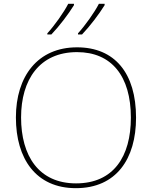

<svg xmlns="http://www.w3.org/2000/svg" viewBox="-20 -972 794 1002"><path d="M526 -945V-952H496C473 -907 423 -837 387 -798V-792H408C450 -836 497 -898 526 -945ZM366 -945V-952H336C313 -907 263 -837 227 -798V-792H248C290 -836 337 -898 366 -945ZM690 -358C690 -590 579 -725 382 -725C177 -725 63 -574 63 -359C63 -143 168 10 376 10C587 10 690 -143 690 -358ZM90 -359C90 -556 186 -700 382 -700C562 -700 663 -575 663 -358C663 -156 573 -15 377 -15C182 -15 90 -159 90 -359Z"/></svg>

Font: Noto Sans Sinhala Thin
Style: Regular
Weight: 100
Designer: Jelle Bosma - Monotype Design Team
Foundry: Monotype Imaging Inc.
Version: Version 2.006